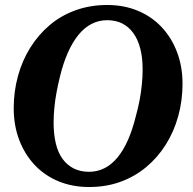

<svg xmlns="http://www.w3.org/2000/svg" viewBox="-20 -740 776 770"><path d="M337 10Q270 10 214.5 -13Q159 -36 119 -78.5Q79 -121 57 -179Q35 -237 35 -306Q35 -373 52 -435Q69 -497 101.5 -549Q134 -601 179.5 -639.5Q225 -678 283.5 -699Q342 -720 410 -720Q477 -720 532.5 -697Q588 -674 628 -631.5Q668 -589 690 -531Q712 -473 712 -404Q712 -337 695 -275Q678 -213 645.5 -161Q613 -109 567 -70.5Q521 -32 463.5 -11Q406 10 337 10ZM410 -659Q376 -659 347 -644Q318 -629 294.5 -600Q271 -571 252.5 -529.5Q234 -488 221 -435Q213 -403 207 -371Q201 -339 198 -308Q195 -277 195 -249Q195 -201 204 -164Q213 -127 231.5 -102Q250 -77 276.5 -64Q303 -51 337 -51Q371 -51 400 -66Q429 -81 452.5 -110Q476 -139 494 -180.5Q512 -222 525 -275Q534 -307 540 -339Q546 -371 549 -402Q552 -433 552 -461Q552 -509 542.5 -545.5Q533 -582 514.5 -607.5Q496 -633 470 -646Q444 -659 410 -659Z"/></svg>

Font: Roboto Serif 72pt SemiCondensed SemiBold
Style: Italic
Weight: 600
Width: 4
Italic angle: -10°
Designer: Greg Gazdowicz
Foundry: Commercial Type
Version: Version 1.008